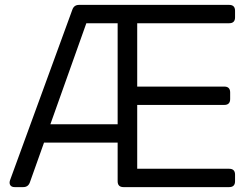

<svg xmlns="http://www.w3.org/2000/svg" viewBox="-20 -765 1025 785"><path d="M40 0Q27 0 22 -8Q17 -16 21 -28L276 -726Q283 -745 303 -745H917Q941 -745 941 -721V-694Q941 -670 917 -670H541V-411H897Q921 -411 921 -387V-360Q921 -336 897 -336H541V-75H917Q941 -75 941 -51V-24Q941 0 917 0H485Q461 0 461 -24V-182H160L102 -19Q95 0 75 0ZM186 -257H461V-670H333Z"/></svg>

Font: Pitagon Sans Text
Style: Regular
Weight: 400
Designer: Travis Tran
Foundry: Pitagon
Version: Version 1.001; ttfautohint (v1.8.4.7-5d5b);gftools[0.9.26]